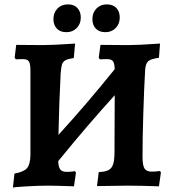

<svg xmlns="http://www.w3.org/2000/svg" viewBox="-20 -848 791 877"><path d="M715 -60 706 3Q620 0 561 0L423 2L431 -62Q460 -63 475.5 -71Q491 -79 497 -98.5Q503 -118 503 -155L504 -413Q381 -278 246 -112Q247 -84 255.5 -73.5Q264 -63 285 -63Q303 -63 322 -66L327 -60L318 3Q234 0 198 0Q154 0 97 3.5Q40 7 39 9L46 -55Q89 -63 103.5 -80Q118 -97 119 -139V-526Q119 -557 112 -567.5Q105 -578 83 -578L52 -577L47 -585L54 -643L174 -642Q222 -642 323 -649L317 -583Q290 -579 278.5 -572.5Q267 -566 263 -553Q259 -540 257 -511Q250 -376 247 -232Q371 -367 504 -532Q503 -559 496 -568.5Q489 -578 468 -578L436 -577L431 -585L439 -643L566 -642Q610 -642 711 -649L706 -584Q669 -579 657 -568.5Q645 -558 643 -529Q638 -443 634.5 -327Q631 -211 631 -132Q631 -93 640 -78.5Q649 -64 673 -64Q690 -64 711 -67ZM224 -761Q224 -790 242.5 -809Q261 -828 291 -828Q318 -828 333.5 -811.5Q349 -795 349 -768Q349 -739 330.5 -720Q312 -701 283 -701Q255 -701 239.5 -717.5Q224 -734 224 -761ZM402 -761Q402 -790 420.5 -809Q439 -828 468 -828Q496 -828 511.5 -811.5Q527 -795 527 -768Q527 -739 508.5 -720Q490 -701 461 -701Q433 -701 417.5 -717.5Q402 -734 402 -761Z"/></svg>

Font: Alegreya
Style: Bold
Weight: 700
Designer: Juan Pablo del Peral
Foundry: Huerta Tipografica
Version: Version 2.008; ttfautohint (v1.8)